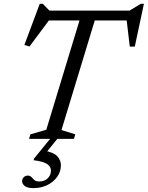

<svg xmlns="http://www.w3.org/2000/svg" viewBox="-20 -732 778 1012"><path d="M682 -624H193.5L246.5 -636L135.5 -487L108.5 -495L189.5 -712H205.5L249 -667.5L212.5 -676H694L648.5 -667.5L722.5 -712H738.5L690.5 -486.5H664L646.5 -635ZM405.5 -645.5H486L304 -46.5L377 -24L369.5 0H133L140.5 -24L224 -48ZM155.5 259.5Q124 259.5 110.2 248.2Q96.5 237 96.5 223.5Q96.5 211.5 104.8 202.5Q113 193.5 127 193.5Q138.5 193.5 145.5 201.2Q152.5 209 161 216.8Q169.5 224.5 186 224.5Q214 224.5 231.2 208.2Q248.5 192 248.5 166.5Q248.5 146 228.2 132.5Q208 119 157 112.5L160 103L262.5 -22.5H300.5L197.5 104L211.5 61.5Q263.5 71 282.2 92Q301 113 301 138.5Q301 172 281.8 199.5Q262.5 227 229.8 243.2Q197 259.5 155.5 259.5Z"/></svg>

Font: Newsreader 16pt 16pt
Style: Italic
Weight: 400
Italic angle: -17°
Version: Version 1.003